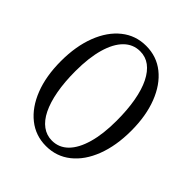

<svg xmlns="http://www.w3.org/2000/svg" viewBox="-193 -808 941 941"><g transform="rotate(45 278.0 -337.5)"><path d="M279.5 -29.5Q328 -29.5 362.8 -64.2Q397.5 -99 416.2 -164.8Q435 -230.5 435 -322.5Q435 -398.5 424.2 -458.5Q413.5 -518.5 392.8 -560.2Q372 -602 342.8 -623.8Q313.5 -645.5 276 -645.5Q227.5 -645.5 192.5 -610.8Q157.5 -576 138.8 -510.5Q120 -445 120 -352.5Q120 -276.5 131 -216.5Q142 -156.5 162.5 -114.8Q183 -73 212.8 -51.2Q242.5 -29.5 279.5 -29.5ZM278 -685Q351 -685 405.5 -641.5Q460 -598 490.2 -520Q520.5 -442 520.5 -338.5Q520.5 -235 490.2 -156.2Q460 -77.5 405.2 -33.8Q350.5 10 277.5 10Q205.5 10 150.8 -33.5Q96 -77 65.5 -155Q35 -233 35 -336.5Q35 -440 65.5 -518.8Q96 -597.5 150.8 -641.2Q205.5 -685 278 -685Z"/></g></svg>

Font: Newsreader 24pt
Style: Regular
Weight: 400
Designer: Hugues Gentile
Foundry: Production Type
Version: Version 1.003